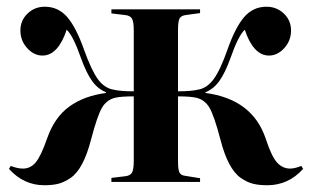

<svg xmlns="http://www.w3.org/2000/svg" viewBox="-20 -544 933 574"><path d="M112.8 9.8Q50.8 9.8 6.8 -39.1L12.2 -47.9Q32.2 -40 48.8 -40Q70.8 -40 86.4 -58.1Q102.1 -76.2 121.1 -130.9Q143.1 -193.4 187 -225.3Q231 -257.3 296.9 -266.1V-268.1Q272 -278.3 254.9 -302.5Q237.8 -326.7 222.2 -370.1Q198.2 -438.5 179.2 -455.1Q167.5 -418.5 149.2 -398.2Q130.9 -377.9 106.9 -377.9Q81.5 -377.9 61.3 -400.1Q41 -422.4 41 -453.1Q41 -482.9 62.3 -503.4Q83.5 -523.9 113.8 -523.9Q154.3 -523.9 181.2 -492.7Q208 -461.4 231 -396Q253.4 -333.5 272.9 -306.9Q292.5 -280.3 319.8 -275.9Q339.8 -271 379.9 -271V-453.1Q379.9 -479 374.5 -488.3Q369.1 -497.6 354 -499L313 -503.9V-516.1H578.1V-504.9L535.2 -499Q521 -497.1 516.6 -488.3Q512.2 -479.5 512.2 -455.1V-271Q550.8 -271 571.8 -275.9Q598.6 -280.3 618.4 -306.9Q638.2 -333.5 660.2 -396Q683.1 -461.4 709.7 -492.7Q736.3 -523.9 776.9 -523.9Q807.1 -523.9 828.6 -503.4Q850.1 -482.9 850.1 -453.1Q850.1 -422.4 829.8 -400.1Q809.6 -377.9 784.2 -377.9Q760.3 -377.9 741.9 -398.2Q723.6 -418.5 711.9 -455.1Q692.9 -438.5 668.9 -370.1Q653.3 -326.7 636.2 -302.5Q619.1 -278.3 594.2 -268.1V-266.1Q733.9 -247.6 773.9 -130.9Q791.5 -76.7 808.1 -58.3Q824.7 -40 847.2 -40Q860.8 -40 880.9 -47.9L886.2 -39.1Q842.3 9.8 778.8 9.8Q754.4 9.8 736.6 5.4Q718.8 1 699.7 -12.2Q680.7 -25.4 665.5 -54Q650.4 -82.5 639.2 -126Q620.1 -198.7 606 -222.4Q591.8 -246.1 565.9 -252Q547.9 -255.9 512.2 -255.9V-61Q512.2 -36.6 516.6 -28.1Q521 -19.5 535.2 -18.1L578.1 -11.2V0H313V-12.2L354 -17.1Q369.1 -18.6 374.5 -27.8Q379.9 -37.1 379.9 -63V-255.9Q343.3 -255.9 325.2 -252Q299.3 -246.1 285.2 -222.4Q271 -198.7 252 -126Q240.7 -82.5 225.6 -54Q210.4 -25.4 191.2 -12.2Q171.9 1 154.3 5.4Q136.7 9.8 112.8 9.8Z"/></svg>

Font: Display Semibold
Style: Regular
Weight: 600
Designer: Latin by Veronika Burian and Jose Scaglione. Greek by Irene Vlachou. Cyrillic by Vera Evstafieva.
Foundry: TypeTogether
Version: Version 3.002